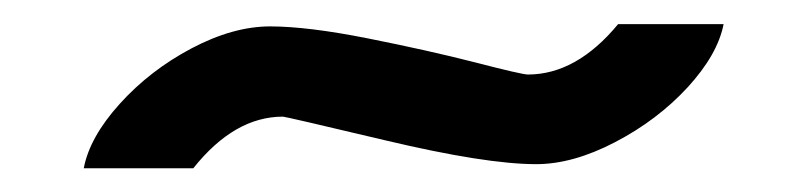

<svg xmlns="http://www.w3.org/2000/svg" viewBox="-20 -335 673 160"><path d="M583 -314.9Q578.1 -289.6 553 -262.2Q527.8 -234.9 492.7 -216.6Q457.5 -198.2 426.8 -198.2Q384.8 -198.2 301.3 -218Q217.8 -237.8 215.8 -237.8Q175.3 -237.8 141.1 -194.8H49.8Q54.7 -220.7 79.8 -248.5Q105 -276.4 139.6 -294.7Q174.3 -313 205.1 -313Q236.3 -313 286.6 -303Q336.9 -293 376 -283Q415 -272.9 419.9 -272.9Q460.4 -272.9 495.1 -314.9Z"/></svg>

Font: Perun
Style: Regular
Weight: 400
Version: Version 1.0000